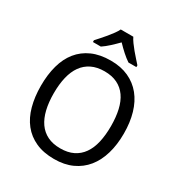

<svg xmlns="http://www.w3.org/2000/svg" viewBox="-213 -1081 1168 1241"><g transform="rotate(30 371.0 -460.5)"><path d="M680.2 -357.9Q680.2 -275.4 660.4 -207.5Q640.6 -139.6 601.6 -91.3Q562.5 -43 504.6 -16.6Q446.8 9.8 371.1 9.8Q291.5 9.8 233.2 -16.6Q174.8 -43 136.5 -91.3Q98.1 -139.6 79.6 -207.8Q61 -275.9 61 -358.9Q61 -441.9 79.6 -509.5Q98.1 -577.1 136.7 -625Q175.3 -672.9 233.9 -699Q292.5 -725.1 372.1 -725.1Q447.8 -725.1 505.1 -699Q562.5 -672.9 601.6 -624.8Q640.6 -576.7 660.4 -509Q680.2 -441.4 680.2 -357.9ZM157.2 -357.9Q157.2 -291 169.9 -237.5Q182.6 -184.1 208.7 -146.7Q234.9 -109.4 275.1 -89.6Q315.4 -69.8 371.1 -69.8Q426.8 -69.8 467 -89.6Q507.3 -109.4 533.4 -146.7Q559.6 -184.1 571.8 -237.5Q584 -291 584 -357.9Q584 -425.3 571.8 -478.5Q559.6 -531.7 533.7 -568.6Q507.8 -605.5 467.8 -625.2Q427.7 -645 372.1 -645Q316.4 -645 275.9 -625.2Q235.4 -605.5 209 -568.6Q182.6 -531.7 169.9 -478.5Q157.2 -425.3 157.2 -357.9ZM535.2 -771H476.1Q451.2 -787.6 424.8 -811.3Q398.4 -835 373 -861.8Q346.7 -835 320.8 -811.3Q294.9 -787.6 270 -771H210.9V-784.2Q223.6 -798.3 240.2 -816.9Q256.8 -835.4 273.2 -855.2Q289.6 -875 304 -894.8Q318.4 -914.6 326.2 -931.2H419.9Q427.7 -914.6 442.1 -894.8Q456.5 -875 472.9 -855.2Q489.3 -835.4 506.1 -816.9Q522.9 -798.3 535.2 -784.2Z"/></g></svg>

Font: Droid Sans
Style: Regular
Weight: 400
Version: Version 1.00 build 113